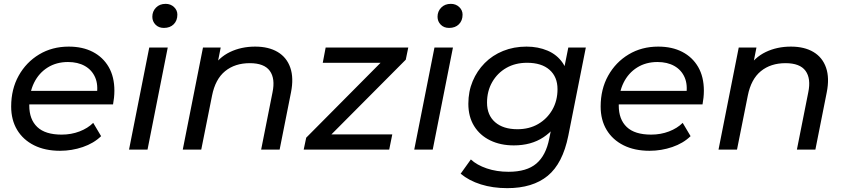

<svg xmlns="http://www.w3.org/2000/svg" viewBox="-20 -777 4393 997"><path d="M292 6Q214 6 157 -22.5Q100 -51 69 -102.5Q38 -154 38 -224Q38 -314 77 -384Q116 -454 183.5 -494.5Q251 -535 337 -535Q409 -535 462 -507.5Q515 -480 544.5 -429Q574 -378 574 -306Q574 -288 572 -269.5Q570 -251 567 -235H108L120 -305H521L482 -281Q491 -337 474 -375.5Q457 -414 420.5 -434.5Q384 -455 333 -455Q273 -455 227.5 -426.5Q182 -398 157 -347.5Q132 -297 132 -229Q132 -157 173.5 -117.5Q215 -78 300 -78Q350 -78 393 -94.5Q436 -111 464 -139L505 -70Q467 -33 410 -13.5Q353 6 292 6Z M650 0 755 -530H851L746 0ZM831 -632Q804 -632 787.5 -649Q771 -666 771 -690Q771 -718 790 -737.5Q809 -757 840 -757Q866 -757 883.5 -740.5Q901 -724 901 -701Q901 -670 882 -651Q863 -632 831 -632Z M1305 -535Q1375 -535 1422 -507Q1469 -479 1487.5 -425.5Q1506 -372 1491 -297L1432 0H1336L1395 -297Q1410 -369 1381 -409Q1352 -449 1277 -449Q1200 -449 1149 -407.5Q1098 -366 1081 -280L1025 0H929L1034 -530H1126L1096 -378L1078 -419Q1116 -479 1174.5 -507Q1233 -535 1305 -535Z M1557 0 1570 -62 1989 -484 2008 -451H1656L1671 -530H2100L2087 -467L1668 -46L1648 -79H2017L2001 0Z M2131 0 2236 -530H2332L2227 0ZM2312 -632Q2285 -632 2268.5 -649Q2252 -666 2252 -690Q2252 -718 2271 -737.5Q2290 -757 2321 -757Q2347 -757 2364.5 -740.5Q2382 -724 2382 -701Q2382 -670 2363 -651Q2344 -632 2312 -632Z M2614 200Q2539 200 2477 180.5Q2415 161 2372 125L2425 51Q2456 80 2507.5 97.5Q2559 115 2621 115Q2715 115 2765 72.5Q2815 30 2832 -57L2857 -180L2887 -279L2902 -385L2931 -530H3022L2931 -72Q2902 72 2824 136Q2746 200 2614 200ZM2648 -22Q2579 -22 2525.5 -48Q2472 -74 2442 -122.5Q2412 -171 2412 -238Q2412 -302 2434.5 -355.5Q2457 -409 2497 -449.5Q2537 -490 2592.5 -512.5Q2648 -535 2714 -535Q2774 -535 2823.5 -514Q2873 -493 2902.5 -449.5Q2932 -406 2932 -337Q2933 -249 2899 -177.5Q2865 -106 2801.5 -64Q2738 -22 2648 -22ZM2667 -106Q2728 -106 2774.5 -133Q2821 -160 2848 -207Q2875 -254 2875 -314Q2875 -378 2833.5 -414.5Q2792 -451 2717 -451Q2656 -451 2609.5 -424.5Q2563 -398 2536 -351Q2509 -304 2509 -244Q2509 -179 2551 -142.5Q2593 -106 2667 -106Z M3353 6Q3275 6 3218 -22.5Q3161 -51 3130 -102.5Q3099 -154 3099 -224Q3099 -314 3138 -384Q3177 -454 3244.5 -494.5Q3312 -535 3398 -535Q3470 -535 3523 -507.5Q3576 -480 3605.5 -429Q3635 -378 3635 -306Q3635 -288 3633 -269.5Q3631 -251 3628 -235H3169L3181 -305H3582L3543 -281Q3552 -337 3535 -375.5Q3518 -414 3481.5 -434.5Q3445 -455 3394 -455Q3334 -455 3288.5 -426.5Q3243 -398 3218 -347.5Q3193 -297 3193 -229Q3193 -157 3234.5 -117.5Q3276 -78 3361 -78Q3411 -78 3454 -94.5Q3497 -111 3525 -139L3566 -70Q3528 -33 3471 -13.5Q3414 6 3353 6Z M4087 -535Q4157 -535 4204 -507Q4251 -479 4269.5 -425.5Q4288 -372 4273 -297L4214 0H4118L4177 -297Q4192 -369 4163 -409Q4134 -449 4059 -449Q3982 -449 3931 -407.5Q3880 -366 3863 -280L3807 0H3711L3816 -530H3908L3878 -378L3860 -419Q3898 -479 3956.5 -507Q4015 -535 4087 -535Z"/></svg>

Font: MOST Montserrat Medium
Style: Italic
Weight: 500
Italic angle: -11.3°
Designer: Julieta Ulanovsky
Foundry: Julieta Ulanovsky
Version: Version 8.000;March 11, 2024;FontCreator 15.0.0.2926 64-bit